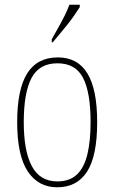

<svg xmlns="http://www.w3.org/2000/svg" viewBox="-20 -786 486 816"><path d="M223 10Q143 10 98 -57.5Q53 -125 53 -267Q53 -406 95.5 -474Q138 -542 226 -542Q310 -542 351.5 -474Q393 -406 393 -267Q393 -123 350 -56.5Q307 10 223 10ZM224 -15Q276 -15 307 -44.5Q338 -74 351.5 -130.5Q365 -187 365 -267Q365 -393 333 -455Q301 -517 224 -517Q147 -517 114 -454.5Q81 -392 81 -267Q81 -144 115.5 -79.5Q150 -15 224 -15ZM200 -619Q215 -646 229 -671Q243 -696 255 -720Q267 -744 275 -766H319V-756Q311 -743 298 -724Q285 -705 268.5 -684Q252 -663 235 -643Q218 -623 204 -606H200Z"/></svg>

Font: Noto Serif Khmer Condensed Thin
Style: Regular
Weight: 250
Width: 3
Designer: Danh Hong and the Monotype Design Team
Foundry: Monotype Imaging Inc.
Version: Version 2.004